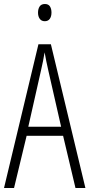

<svg xmlns="http://www.w3.org/2000/svg" viewBox="-20 -934 444 954"><path d="M355 0 293.5 -259.3H112.3L49.8 0H0L170.9 -713.9H232.9L404.3 0ZM283.7 -304.2 220.2 -583Q214.4 -608.9 210 -630.1Q205.6 -651.4 201.7 -673.8Q198.2 -651.4 193.8 -630.4Q189.5 -609.4 183.6 -583.5L120.6 -304.2ZM203.1 -914.1Q220.7 -914.1 228.3 -901.9Q235.8 -889.6 235.8 -871.6Q235.8 -852.1 227.3 -840.3Q218.8 -828.6 202.6 -828.6Q186 -828.6 177.5 -840.6Q168.9 -852.5 168.9 -871.1Q168.9 -889.6 177 -901.9Q185.1 -914.1 203.1 -914.1Z"/></svg>

Font: Open Sans Condensed Light
Style: Regular
Weight: 300
Width: 3
Designer: Monotype Design Team
Foundry: Monotype Imaging Inc.
Version: Version 3.003; ttfautohint (v1.8.4)